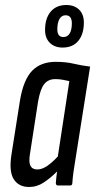

<svg xmlns="http://www.w3.org/2000/svg" viewBox="-20 -741 380 767"><path d="M96 6Q55 6 35 -25Q15 -56 26 -125L60 -341Q74 -423 108.5 -458.5Q143 -494 203 -494Q243 -494 274.5 -486.5Q306 -479 340 -475L284 -121Q277 -80 273.5 -54Q270 -28 269 -10Q269 0 260 0H212Q203 0 203 -10Q204 -20 205 -32Q206 -44 208 -56Q183 -31 155.5 -12.5Q128 6 96 6ZM129 -64Q148 -64 169 -78.5Q190 -93 211 -116L257 -417Q244 -420 230 -422.5Q216 -425 201 -425Q173 -425 157 -405.5Q141 -386 132 -335L100 -128Q94 -94 101.5 -79Q109 -64 129 -64ZM230 -551Q198 -551 179 -570Q160 -589 160 -621Q160 -668 182.5 -694.5Q205 -721 245 -721Q277 -721 296 -702.5Q315 -684 315 -651Q315 -605 293 -578Q271 -551 230 -551ZM233 -593Q250 -593 258.5 -607.5Q267 -622 267 -648Q267 -680 242 -680Q226 -680 217.5 -665Q209 -650 209 -624Q209 -593 233 -593Z"/></svg>

Font: Sofia Sans Extra Condensed Medium
Style: Italic
Weight: 500
Italic angle: -9°
Version: Version 4.100